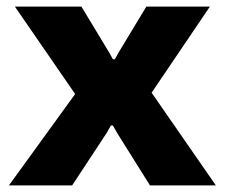

<svg xmlns="http://www.w3.org/2000/svg" viewBox="-20 -560 680 580"><path d="M207 -276 25 -540H226L310 -401L321 -381H327L338 -401L422 -540H614L438 -280L632 0H433L334 -158L321 -181H315L302 -158L198 0H7Z"/></svg>

Font: Mona Sans ExtraBold
Style: Regular
Weight: 800
Designer: Deni Anggara
Foundry: GitHub
Version: Version 2.000